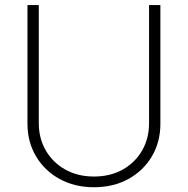

<svg xmlns="http://www.w3.org/2000/svg" viewBox="-20 -748 761 778"><path d="M360.8 10.7Q282.7 10.7 221.7 -22.7Q160.6 -56.2 126 -114.5Q91.3 -172.9 91.3 -246.6V-727.5H137.2V-249Q137.2 -187 165.8 -137.9Q194.3 -88.9 244.9 -60.8Q295.4 -32.7 360.8 -32.7Q426.8 -32.7 477.1 -60.8Q527.3 -88.9 555.7 -137.9Q584 -187 584 -249V-727.5H629.9V-246.6Q629.9 -172.9 595.5 -114.5Q561 -56.2 500.2 -22.7Q439.5 10.7 360.8 10.7Z"/></svg>

Font: Inter 16pt ExtraLight
Style: Regular
Weight: 250
Version: Version 4.001;git-66647c0bb